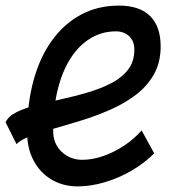

<svg xmlns="http://www.w3.org/2000/svg" viewBox="-24 -652 644 686"><path d="M482 -186 527 -104Q492 -69 445.5 -42Q399 -15 349 -0.5Q299 14 254 14Q201 14 160 -10.5Q119 -35 96 -78.5Q73 -122 73 -178Q73 -282 96 -365.5Q119 -449 162.5 -508.5Q206 -568 266 -600Q326 -632 401 -632Q475 -632 512.5 -594.5Q550 -557 550 -486Q550 -428 525.5 -385.5Q501 -343 460.5 -312.5Q420 -282 370 -260Q320 -238 268 -222Q216 -206 168.5 -192.5Q121 -179 85.5 -166Q50 -153 35 -137L-4 -215Q6 -237 35.5 -251.5Q65 -266 106.5 -276.5Q148 -287 195.5 -297.5Q243 -308 289 -321.5Q335 -335 373 -354.5Q411 -374 433.5 -403Q456 -432 456 -475Q456 -505 437.5 -522.5Q419 -540 390 -540Q341 -540 300 -515.5Q259 -491 229 -445Q199 -399 182.5 -333Q166 -267 166 -184Q166 -138 196.5 -109.5Q227 -81 270 -81Q306 -81 345 -94.5Q384 -108 420 -132Q456 -156 482 -186Z"/></svg>

Font: Victor Mono Thin
Style: Italic
Weight: 100
Italic angle: -12°
Monospace: yes
Designer: Rune Bjørnerås
Version: Version 1.561;gftools[0.9.30]